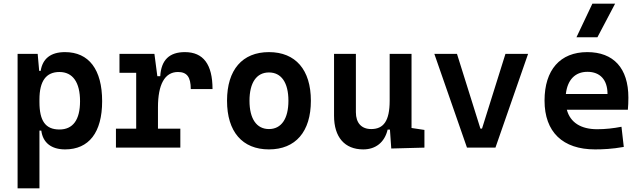

<svg xmlns="http://www.w3.org/2000/svg" viewBox="-20 -815 3556 1060"><path d="M77.1 224.6H197.8V-93.8H208C216.8 -26.4 264.2 9.8 339.4 9.8C470.7 9.8 543.9 -83.5 543.9 -256.3C543.9 -431.2 470.7 -527.3 338.9 -527.3C259.8 -527.3 215.3 -491.2 204.6 -423.8H196.3L188 -517.6H77.1ZM197.8 -251.5V-265.6C197.8 -368.2 234.9 -417.5 308.1 -417.5C381.8 -417.5 421.9 -360.4 421.9 -256.3C421.9 -153.3 382.8 -100.1 308.1 -100.1C230.5 -100.1 197.8 -148.4 197.8 -251.5Z M852.1 -222.7C852.1 -347.2 888.7 -417.5 962.4 -417.5C1011.7 -417.5 1033.2 -390.1 1033.2 -323.2H1153.3C1153.3 -459.5 1102.5 -527.3 1001 -527.3C915 -527.3 870.1 -483.9 864.7 -394.5H848.6L832.5 -517.6H639.6V-413.1H731.9V-104.5H620.1V0H975.6V-104.5H852.1Z M1464.8 9.8C1611.8 9.8 1696.3 -87.9 1696.3 -258.8C1696.3 -429.7 1611.8 -527.3 1464.8 -527.3C1317.9 -527.3 1233.4 -429.7 1233.4 -258.8C1233.4 -87.9 1317.9 9.8 1464.8 9.8ZM1464.8 -102.5C1396.5 -102.5 1357.4 -159.2 1357.4 -258.8C1357.4 -358.9 1396.5 -415 1464.8 -415C1533.2 -415 1572.3 -358.9 1572.3 -258.8C1572.3 -159.2 1533.2 -102.5 1464.8 -102.5Z M1985.4 9.8C2054.2 9.8 2103.5 -29.3 2120.1 -99.6H2132.8L2140.1 4.9L2323.2 0V-97.7L2252 -108.4V-517.6H2131.3V-258.8C2131.3 -146 2096.7 -102.5 2029.3 -102.5C1976.1 -102.5 1944.8 -135.7 1944.8 -195.3V-517.6H1824.2V-175.8C1824.2 -57.6 1882.8 9.8 1985.4 9.8Z M2558.1 0H2715.3L2895.5 -517.6H2770.5L2641.1 -105H2632.3L2502.9 -517.6H2377.9Z M3265.1 9.8C3306.2 9.8 3359.4 7.8 3423.8 -3.9L3411.1 -115.2C3365.7 -106.4 3322.3 -101.6 3276.9 -101.6C3187 -101.6 3128.4 -138.7 3109.4 -209H3446.3C3448.2 -230 3449.2 -251.5 3449.2 -275.9C3449.2 -439.5 3366.7 -527.3 3222.2 -527.3C3072.3 -527.3 2986.3 -428.7 2986.3 -259.8C2986.3 -85.9 3086.9 9.8 3265.1 9.8ZM3104 -295.9C3112.8 -374.5 3155.3 -418.5 3223.1 -418.5C3292.5 -418.5 3334 -375 3334 -295.9ZM3162.6 -609.4H3278.3L3376 -794.9H3250.5Z"/></svg>

Font: Cascadia Code PL SemiBold
Style: Regular
Weight: 600
Monospace: yes
Designer: Aaron Bell
Foundry: Saja Typeworks
Version: Version 2404.023